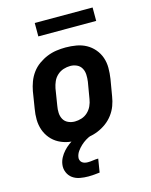

<svg xmlns="http://www.w3.org/2000/svg" viewBox="-135 -796 870 1106"><g transform="rotate(-15 300.0 -243.0)"><path d="M257 8Q225 8 193.5 2.5Q162 -3 135 -17.5Q108 -32 88.5 -55.5Q69 -79 59 -108Q49 -137 48.5 -169Q48 -201 54 -234L70 -334Q75 -361 85 -388Q95 -415 112.5 -439Q130 -463 154.5 -480.5Q179 -498 206 -509Q233 -520 261 -524Q289 -528 316 -528Q349 -528 380.5 -522.5Q412 -517 438.5 -502.5Q465 -488 485 -464.5Q505 -441 515 -412Q525 -383 525 -351Q525 -319 520 -286L503 -186Q499 -159 489 -132Q479 -105 461 -81Q443 -57 419 -39.5Q395 -22 368 -11Q341 0 313 4Q285 8 257 8ZM259 -102Q279 -102 299.5 -108.5Q320 -115 336 -130Q352 -145 361 -164.5Q370 -184 373 -204L390 -304Q393 -325 392 -346Q391 -367 381.5 -384Q372 -401 354 -409.5Q336 -418 315 -418Q295 -418 274.5 -411.5Q254 -405 237.5 -390Q221 -375 212.5 -355.5Q204 -336 200 -316L184 -216Q180 -195 181 -174Q182 -153 191.5 -136Q201 -119 219.5 -110.5Q238 -102 259 -102ZM253 224Q227 224 202.5 219.5Q178 215 159 201.5Q140 188 130.5 165Q121 142 125 117Q128 97 138 78.5Q148 60 162.5 44Q177 28 194.5 15Q212 2 231 -8H329L327 0Q310 6 294 16Q278 26 264 39Q250 52 239 67.5Q228 83 225 101Q223 110 226 119Q229 128 235.5 133.5Q242 139 251 141.5Q260 144 270 144Q286 144 301.5 141.5Q317 139 333 139L320 219Q303 221 286 222.5Q269 224 253 224ZM527 -630H182V-710H527Z"/></g></svg>

Font: Iosevka SS04 XBd Ex Obl
Style: Regular
Weight: 800
Width: 7
Italic angle: -9°
Monospace: yes
Designer: Belleve Invis
Foundry: Belleve Invis
Version: Version 19.0.0; ttfautohint (v1.8.4)